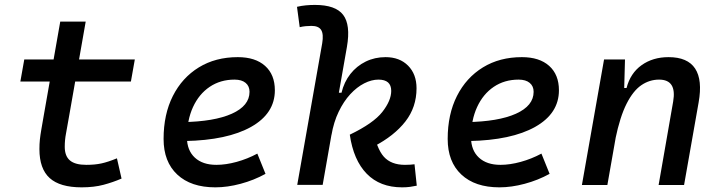

<svg xmlns="http://www.w3.org/2000/svg" viewBox="-20 -763 2970 792"><path d="M316.9 9.8Q227.1 9.8 184.8 -28.6Q142.6 -66.9 142.6 -147.9Q142.6 -168.5 144.5 -187.3Q146.5 -206.1 150.6 -229.5Q154.8 -252.9 160.6 -287.1L228.5 -673.8H333.5L265.6 -287.1Q257.3 -238.3 252.2 -211.9Q247.1 -185.5 247.1 -157.7Q247.1 -119.1 268.6 -101.1Q290 -83 335.9 -83Q371.6 -83 398.4 -88.9Q425.3 -94.7 462.4 -109.9L481.4 -26.4Q446.3 -11.2 407 -0.7Q367.7 9.8 316.9 9.8ZM64 -426.8 80.1 -517.6H536.1L520 -426.8Z M872.6 -83Q911.6 -83 956.1 -95.2Q1000.5 -107.4 1041.5 -129.4L1075.2 -45.9Q1027.3 -19.5 972.7 -4.9Q918 9.8 868.2 9.8Q767.6 9.8 711.2 -43Q654.8 -95.7 654.8 -189.9Q654.8 -291.5 693.1 -367.2Q731.4 -442.9 800.3 -485.1Q869.1 -527.3 960.9 -527.3Q1033.2 -527.3 1073.5 -491.2Q1113.8 -455.1 1113.8 -390.6Q1113.8 -294.9 1015.9 -239.7Q918 -184.6 742.7 -181.2L732.4 -259.3Q863.3 -261.2 936.3 -293.9Q1009.3 -326.7 1009.3 -384.3Q1009.3 -407.7 993.2 -421.1Q977.1 -434.6 947.3 -434.6Q889.2 -434.6 845 -404.8Q800.8 -375 776.1 -321.3Q751.5 -267.6 751 -195.8Q751.5 -142.6 783.7 -112.8Q815.9 -83 872.6 -83Z M1638.7 9.8Q1547.4 9.8 1492.7 -46.4Q1438 -102.5 1422.9 -207.5Q1520.5 -254.4 1557.1 -301.3Q1593.8 -348.1 1593.8 -388.2Q1593.8 -434.6 1541 -434.6Q1512.7 -434.6 1482.4 -419.2Q1452.1 -403.8 1424.8 -374.3Q1397.5 -344.7 1377 -302Q1356.4 -259.3 1347.2 -205.1L1369.6 -380.4H1388.7Q1399.4 -424.8 1425.3 -457.8Q1451.2 -490.7 1488.5 -509Q1525.9 -527.3 1570.3 -527.3Q1628.4 -527.3 1663.3 -492.2Q1698.2 -457 1698.2 -398.9Q1698.2 -320.8 1652.1 -261.7Q1606 -202.6 1522.5 -159.2L1517.6 -233.9Q1533.2 -150.4 1563.2 -116.7Q1593.3 -83 1650.4 -83Q1664.6 -83 1672.6 -83.7Q1680.7 -84.5 1689.9 -85.4L1699.2 2.9Q1685.5 5.9 1671.4 7.8Q1657.2 9.8 1638.7 9.8ZM1206.1 -0.5 1309.1 -584.5Q1315.4 -622.1 1304.9 -639.2Q1294.4 -656.2 1264.6 -656.2Q1252.4 -656.2 1240.5 -655Q1228.5 -653.8 1216.3 -650.9L1205.1 -734.9Q1223.6 -739.3 1242.2 -741Q1260.7 -742.7 1279.3 -742.7Q1364.3 -742.7 1395.5 -701.7Q1426.8 -660.6 1411.1 -569.8L1311 -0.5Z M2044.4 -83Q2083.5 -83 2127.9 -95.2Q2172.4 -107.4 2213.4 -129.4L2247.1 -45.9Q2199.2 -19.5 2144.5 -4.9Q2089.8 9.8 2040 9.8Q1939.5 9.8 1883.1 -43Q1826.7 -95.7 1826.7 -189.9Q1826.7 -291.5 1865 -367.2Q1903.3 -442.9 1972.2 -485.1Q2041 -527.3 2132.8 -527.3Q2205.1 -527.3 2245.4 -491.2Q2285.6 -455.1 2285.6 -390.6Q2285.6 -294.9 2187.7 -239.7Q2089.8 -184.6 1914.6 -181.2L1904.3 -259.3Q2035.2 -261.2 2108.2 -293.9Q2181.2 -326.7 2181.2 -384.3Q2181.2 -407.7 2165 -421.1Q2148.9 -434.6 2119.1 -434.6Q2061 -434.6 2016.8 -404.8Q1972.7 -375 1948 -321.3Q1923.3 -267.6 1922.9 -195.8Q1923.3 -142.6 1955.6 -112.8Q1987.8 -83 2044.4 -83Z M2380.4 0 2471.7 -517.6H2558.1L2554.7 -394L2485.4 0ZM2696.8 0 2756.8 -344.2Q2764.6 -389.2 2750.2 -411.9Q2735.8 -434.6 2698.7 -434.6Q2659.2 -434.6 2625.5 -411.6Q2591.8 -388.7 2564.7 -335.2Q2537.6 -281.7 2518.6 -190.4L2543 -399.9H2564.5Q2580.1 -460.9 2626.5 -494.1Q2672.9 -527.3 2737.8 -527.3Q2816.4 -527.3 2847.4 -480.2Q2878.4 -433.1 2861.8 -340.3L2801.8 0Z"/></svg>

Font: Cascadia Mono NF
Style: Italic
Weight: 400
Italic angle: -10°
Monospace: yes
Designer: Aaron Bell
Foundry: Saja Typeworks
Version: Version 2404.023